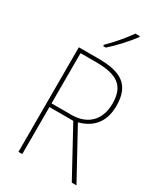

<svg xmlns="http://www.w3.org/2000/svg" viewBox="-231 -1043 975 1135"><g transform="rotate(30 257.0 -475.5)"><path d="M373 -944V-951H343C312 -905 260 -845 215 -801V-792H233C281 -834 339 -898 373 -944ZM228 -714H94V0H120V-321H283L458 0H490L311 -327C406 -352 460 -417 460 -525C460 -671 378 -714 228 -714ZM224 -689C368 -689 433 -648 433 -525C433 -406 360 -346 255 -346H120V-689Z"/></g></svg>

Font: Noto Sans Malayalam SemiCondensed Thin
Style: Regular
Weight: 100
Width: 4
Designer: Jelle Bosma - Monotype Design Team
Foundry: Monotype Imaging Inc.
Version: Version 2.104